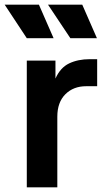

<svg xmlns="http://www.w3.org/2000/svg" viewBox="-54 -804 448 824"><path d="M61 0H192V-303Q192 -365 226.5 -399.5Q261 -434 316 -434H363V-550H331Q281 -550 243 -532Q205 -514 184 -467V-544H61ZM248 -640H362L299 -784H152ZM61 -640H176L113 -784H-34Z"/></svg>

Font: Plus Jakarta Sans
Style: Bold
Weight: 700
Designer: Gumpita Rahayu
Foundry: Tokotype
Version: Version 2.004; ttfautohint (v1.8.3)